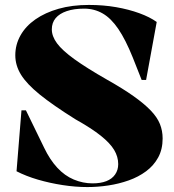

<svg xmlns="http://www.w3.org/2000/svg" viewBox="-20 -743 706 778"><path d="M334 15Q286 15 234 7Q182 -1 134 -15Q86 -29 47 -49L67 -296H85L159 -144Q182 -96 212 -63.5Q242 -31 279 -15.5Q316 0 355 0Q388 0 411 -9Q434 -18 446.5 -36Q459 -54 459 -78Q459 -108 442.5 -135.5Q426 -163 388.5 -193Q351 -223 285 -260Q194 -317 141 -360Q88 -403 65 -440.5Q42 -478 42 -519Q42 -562 63 -599.5Q84 -637 123.5 -664.5Q163 -692 217.5 -707.5Q272 -723 340 -723Q399 -723 450.5 -714Q502 -705 544.5 -689.5Q587 -674 615 -654L572 -419H554L518 -510Q489 -582 459.5 -625.5Q430 -669 396 -688.5Q362 -708 321 -708Q280 -708 250.5 -698Q221 -688 205.5 -669.5Q190 -651 190 -624Q190 -596 211 -567.5Q232 -539 281 -503.5Q330 -468 414 -420Q478 -384 521 -353.5Q564 -323 590.5 -295.5Q617 -268 628 -240.5Q639 -213 639 -182Q639 -138 621 -105Q603 -72 572 -49Q541 -26 501.5 -12Q462 2 419 8.5Q376 15 334 15Z"/></svg>

Font: Kalnia SemiBold
Style: Regular
Weight: 600
Designer: Frida Medrano
Foundry: Frida Medrano
Version: Version 1.105